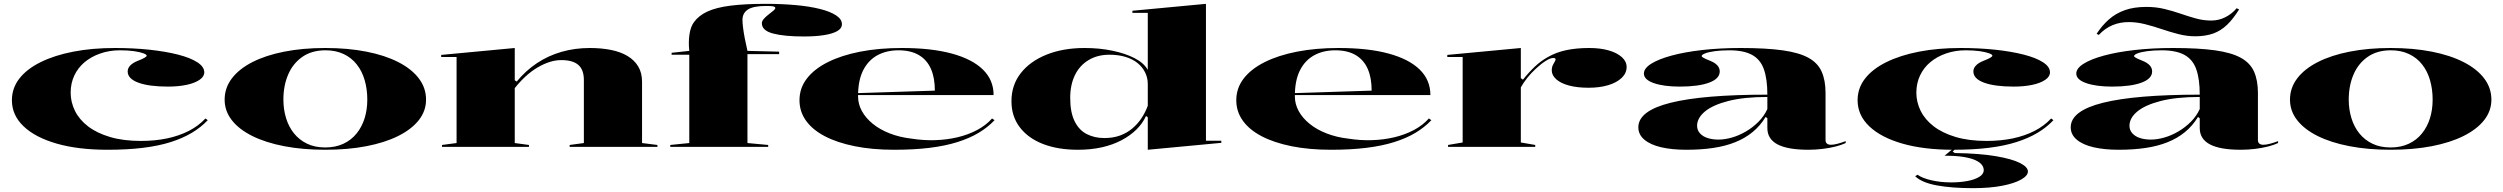

<svg xmlns="http://www.w3.org/2000/svg" viewBox="-20 -765 13038 1000"><path d="M540 15Q387 15 275.5 -17Q164 -49 103 -107Q42 -165 42 -243Q42 -306 81 -356Q120 -406 192 -441.5Q264 -477 362 -496Q460 -515 579 -515Q675 -515 759 -506Q843 -497 907.5 -480.5Q972 -464 1008 -440.5Q1044 -417 1044 -388Q1044 -366 1019 -349Q994 -332 951.5 -323Q909 -314 855 -314Q756 -314 700.5 -334.5Q645 -355 645 -393Q645 -410 658.5 -424Q672 -438 697 -448Q744 -466 744 -475Q744 -481 726.5 -487.5Q709 -494 678 -498.5Q647 -503 605 -503Q550 -503 502.5 -486.5Q455 -470 420.5 -441Q386 -412 367 -371.5Q348 -331 348 -282Q348 -233 370.5 -187.5Q393 -142 438.5 -107Q484 -72 553 -51.5Q622 -31 714 -31Q787 -31 849.5 -44Q912 -57 963 -83Q1014 -109 1050 -148L1062 -139Q1027 -102 979.5 -73.5Q932 -45 869 -25Q806 -5 724.5 5Q643 15 540 15Z M1674 -515Q1792 -515 1888.5 -496Q1985 -477 2054.5 -441.5Q2124 -406 2161.5 -356.5Q2199 -307 2199 -246Q2199 -187 2161 -139Q2123 -91 2053.5 -56.5Q1984 -22 1888 -3.5Q1792 15 1674 15Q1557 15 1460.5 -3.5Q1364 -22 1294.5 -56.5Q1225 -91 1187.5 -139Q1150 -187 1150 -246Q1150 -307 1187.5 -356.5Q1225 -406 1294.5 -441.5Q1364 -477 1460.5 -496Q1557 -515 1674 -515ZM1675 -503Q1604 -503 1555 -469Q1506 -435 1481 -377Q1456 -319 1456 -246Q1456 -195 1470 -149.5Q1484 -104 1511.5 -70Q1539 -36 1579.5 -16.5Q1620 3 1674 3Q1727 3 1768 -16Q1809 -35 1837 -69.5Q1865 -104 1879 -149Q1893 -194 1893 -246Q1893 -300 1879.5 -347Q1866 -394 1838.5 -429Q1811 -464 1770 -483.5Q1729 -503 1675 -503Z M3404 -10V0H2947V-10L3021 -20V-348Q3021 -402 2992 -427Q2963 -452 2904 -452Q2873 -452 2842 -442Q2811 -432 2779.5 -413.5Q2748 -395 2718 -367.5Q2688 -340 2661 -306V-20L2735 -10V0H2282V-10L2358 -20V-468H2278V-479L2661 -515V-347L2671 -340Q2718 -397 2776.5 -436Q2835 -475 2904.5 -495Q2974 -515 3052 -515Q3112 -515 3162 -505Q3212 -495 3248 -473.5Q3284 -452 3304 -419Q3324 -386 3324 -339V-20Z M3471 0V-10L3570 -20V-480H3478V-490L3570 -500Q3565 -546 3571 -586Q3577 -626 3594 -649Q3619 -684 3664.5 -705Q3710 -726 3784.5 -735.5Q3859 -745 3969 -745Q4052 -745 4124 -738.5Q4196 -732 4250 -718.5Q4304 -705 4334.5 -685Q4365 -665 4365 -639Q4365 -617 4340.5 -603Q4316 -589 4271.5 -582Q4227 -575 4168 -575Q4064 -575 4006 -590.5Q3948 -606 3948 -644Q3948 -655 3958.5 -667Q3969 -679 3983 -689.5Q3997 -700 4007.5 -709Q4018 -718 4018 -723Q4018 -729 4008.5 -731.5Q3999 -734 3971 -734Q3904 -734 3875.5 -715.5Q3847 -697 3847 -661Q3847 -647 3850 -622Q3853 -597 3859 -565.5Q3865 -534 3873 -500L4038 -496V-483H3873V-20L3981 -10V0Z M4677 -515Q4831 -515 4937.5 -486Q5044 -457 5099.5 -402.5Q5155 -348 5155 -270H4447V-280L4849 -293Q4849 -360 4828.5 -406.5Q4808 -453 4766 -478Q4724 -503 4659 -503Q4597 -503 4549.5 -477Q4502 -451 4475.5 -398.5Q4449 -346 4449 -264Q4449 -223 4469 -186.5Q4489 -150 4526 -120Q4563 -90 4614.5 -70Q4666 -50 4727 -43Q4790 -33 4851 -35Q4912 -37 4967 -50Q5022 -63 5068.5 -87.5Q5115 -112 5147 -148L5160 -139Q5125 -102 5077.5 -73.5Q5030 -45 4966.5 -25Q4903 -5 4821.5 5Q4740 15 4637 15Q4523 15 4431.5 -3.5Q4340 -22 4276 -55.5Q4212 -89 4178 -136.5Q4144 -184 4144 -243Q4144 -306 4182.5 -356Q4221 -406 4292 -441.5Q4363 -477 4460.5 -496Q4558 -515 4677 -515Z M6261 -745V-32H6341V-21L5958 15V-154L5949 -161Q5931 -122 5899 -90.5Q5867 -59 5822 -35Q5777 -11 5720 2Q5663 15 5594 15Q5490 15 5412.5 -15Q5335 -45 5291.5 -102Q5248 -159 5248 -238Q5248 -322 5296.5 -384Q5345 -446 5431 -480.5Q5517 -515 5629 -515Q5706 -515 5773.5 -501Q5841 -487 5889.5 -462Q5938 -437 5958 -401V-698H5878V-709ZM5758 -480Q5696 -480 5649.5 -452Q5603 -424 5578.5 -373.5Q5554 -323 5554 -255Q5554 -180 5577 -133.5Q5600 -87 5640.5 -66.5Q5681 -46 5732 -46Q5777 -46 5813 -59Q5849 -72 5877 -95.5Q5905 -119 5925 -149Q5945 -179 5958 -214V-328Q5958 -359 5944.5 -387Q5931 -415 5905.5 -436Q5880 -457 5842.5 -468.5Q5805 -480 5758 -480Z M6952 -515Q7106 -515 7212.5 -486Q7319 -457 7374.5 -402.5Q7430 -348 7430 -270H6722V-280L7124 -293Q7124 -360 7103.5 -406.5Q7083 -453 7041 -478Q6999 -503 6934 -503Q6872 -503 6824.5 -477Q6777 -451 6750.5 -398.5Q6724 -346 6724 -264Q6724 -223 6744 -186.5Q6764 -150 6801 -120Q6838 -90 6889.5 -70Q6941 -50 7002 -43Q7065 -33 7126 -35Q7187 -37 7242 -50Q7297 -63 7343.5 -87.5Q7390 -112 7422 -148L7435 -139Q7400 -102 7352.5 -73.5Q7305 -45 7241.5 -25Q7178 -5 7096.5 5Q7015 15 6912 15Q6798 15 6706.5 -3.5Q6615 -22 6551 -55.5Q6487 -89 6453 -136.5Q6419 -184 6419 -243Q6419 -306 6457.5 -356Q6496 -406 6567 -441.5Q6638 -477 6735.5 -496Q6833 -515 6952 -515Z M7522 0V-10L7598 -23V-468H7518V-479L7901 -515V-358L7912 -350Q7944 -390 7975 -419Q8006 -448 8042 -468Q8086 -493 8138.5 -504Q8191 -515 8257 -515Q8315 -515 8358.5 -502.5Q8402 -490 8427 -467.5Q8452 -445 8452 -416Q8452 -384 8426.5 -359.5Q8401 -335 8356.5 -321.5Q8312 -308 8254 -308Q8195 -308 8152 -319.5Q8109 -331 8085.5 -352Q8062 -373 8062 -399Q8062 -414 8067 -424.5Q8072 -435 8077 -443Q8082 -451 8082 -456Q8082 -463 8069 -463Q8055 -463 8031 -448Q8007 -433 7979 -407Q7955 -385 7935 -360Q7915 -335 7901 -310V-23L7976 -10V0Z M9046 -515Q9178 -515 9264 -503Q9350 -491 9399 -464Q9448 -437 9468 -391.5Q9488 -346 9488 -281V-36Q9488 -23 9495.5 -17Q9503 -11 9516 -11Q9531 -11 9551.5 -16.5Q9572 -22 9593 -30V-20Q9572 -10 9541 -2Q9510 6 9473 10.5Q9436 15 9399 15Q9291 15 9238 -13Q9185 -41 9185 -98Q9185 -114 9185 -122Q9185 -130 9185 -136Q9185 -142 9185 -149L9176 -156Q9148 -110 9108.5 -77.5Q9069 -45 9018 -24.5Q8967 -4 8903.5 5.5Q8840 15 8763 15Q8688 15 8632 2Q8576 -11 8544.5 -37.5Q8513 -64 8513 -102Q8513 -188 8682 -230Q8851 -272 9185 -272Q9185 -353 9167 -404Q9149 -455 9105.5 -479Q9062 -503 8987 -503Q8944 -503 8911.5 -498.5Q8879 -494 8861 -487Q8843 -480 8843 -473Q8843 -469 8853 -463.5Q8863 -458 8888 -448Q8937 -428 8937 -393Q8937 -355 8881.5 -334.5Q8826 -314 8728 -314Q8646 -314 8594 -332Q8542 -350 8542 -382Q8542 -409 8580 -433Q8618 -457 8686 -475.5Q8754 -494 8846 -504.5Q8938 -515 9046 -515ZM9185 -260Q9063 -260 8981.5 -239Q8900 -218 8859.5 -184Q8819 -150 8819 -110Q8819 -87 8834 -70.5Q8849 -54 8874 -46Q8899 -38 8930 -38Q8963 -38 9000 -48.5Q9037 -59 9073 -80Q9109 -101 9138.5 -130.5Q9168 -160 9185 -197Z M10153 15Q10000 15 9888.5 -17Q9777 -49 9716 -107Q9655 -165 9655 -243Q9655 -306 9694 -356Q9733 -406 9805 -441.5Q9877 -477 9975 -496Q10073 -515 10192 -515Q10288 -515 10372 -506Q10456 -497 10520.5 -480.5Q10585 -464 10621 -440.5Q10657 -417 10657 -388Q10657 -366 10632 -349Q10607 -332 10564.5 -323Q10522 -314 10468 -314Q10369 -314 10313.5 -334.5Q10258 -355 10258 -393Q10258 -410 10271.5 -424Q10285 -438 10310 -448Q10357 -466 10357 -475Q10357 -481 10339.5 -487.5Q10322 -494 10291 -498.5Q10260 -503 10218 -503Q10163 -503 10115.5 -486.5Q10068 -470 10033.5 -441Q9999 -412 9980 -371.5Q9961 -331 9961 -282Q9961 -233 9983.5 -187.5Q10006 -142 10051.5 -107Q10097 -72 10166 -51.5Q10235 -31 10327 -31Q10400 -31 10462.5 -44Q10525 -57 10576 -83Q10627 -109 10663 -148L10675 -139Q10640 -102 10592.5 -73.5Q10545 -45 10482 -25Q10419 -5 10337.5 5Q10256 15 10153 15ZM10256 215Q10145 215 10067 200.5Q9989 186 9955 153L9967 145Q9992 163 10039.5 174Q10087 185 10143 185Q10187 185 10225.5 178Q10264 171 10288 156.5Q10312 142 10312 121Q10312 107 10302.5 94Q10293 81 10270 70Q10247 59 10207.5 52.5Q10168 46 10108 46L10163 0H10177L10150 24L10161 32Q10291 34 10375.5 48.5Q10460 63 10501 84Q10542 105 10542 128Q10542 150 10507 170Q10472 190 10408 202.5Q10344 215 10256 215Z M11298 -515Q11430 -515 11516 -503Q11602 -491 11651 -464Q11700 -437 11720 -391.5Q11740 -346 11740 -281V-36Q11740 -23 11747.5 -17Q11755 -11 11768 -11Q11783 -11 11803.5 -16.5Q11824 -22 11845 -30V-20Q11824 -10 11793 -2Q11762 6 11725 10.5Q11688 15 11651 15Q11543 15 11490 -13Q11437 -41 11437 -98Q11437 -114 11437 -122Q11437 -130 11437 -136Q11437 -142 11437 -149L11428 -156Q11400 -110 11360.5 -77.5Q11321 -45 11270 -24.5Q11219 -4 11155.5 5.5Q11092 15 11015 15Q10940 15 10884 2Q10828 -11 10796.5 -37.5Q10765 -64 10765 -102Q10765 -188 10934 -230Q11103 -272 11437 -272Q11437 -353 11419 -404Q11401 -455 11357.5 -479Q11314 -503 11239 -503Q11196 -503 11163.5 -498.5Q11131 -494 11113 -487Q11095 -480 11095 -473Q11095 -469 11105 -463.5Q11115 -458 11140 -448Q11189 -428 11189 -393Q11189 -355 11133.5 -334.5Q11078 -314 10980 -314Q10898 -314 10846 -332Q10794 -350 10794 -382Q10794 -409 10832 -433Q10870 -457 10938 -475.5Q11006 -494 11098 -504.5Q11190 -515 11298 -515ZM11437 -260Q11315 -260 11233.5 -239Q11152 -218 11111.5 -184Q11071 -150 11071 -110Q11071 -87 11086 -70.5Q11101 -54 11126 -46Q11151 -38 11182 -38Q11215 -38 11252 -48.5Q11289 -59 11325 -80Q11361 -101 11390.5 -130.5Q11420 -160 11437 -197ZM11413 -576Q11371 -576 11327.5 -587Q11284 -598 11240 -613Q11196 -628 11152.5 -639Q11109 -650 11067 -650Q11022 -650 10983 -634Q10944 -618 10911 -583L10900 -589Q10928 -632 10963.5 -663.5Q10999 -695 11046.5 -712Q11094 -729 11159 -729Q11209 -729 11252.5 -718.5Q11296 -708 11336.5 -694Q11377 -680 11416.5 -669Q11456 -658 11497 -658Q11536 -658 11570.5 -675.5Q11605 -693 11629 -722L11642 -716Q11611 -666 11578.5 -635Q11546 -604 11506 -590Q11466 -576 11413 -576Z M12431 -515Q12549 -515 12645.5 -496Q12742 -477 12811.5 -441.5Q12881 -406 12918.5 -356.5Q12956 -307 12956 -246Q12956 -187 12918 -139Q12880 -91 12810.5 -56.5Q12741 -22 12645 -3.5Q12549 15 12431 15Q12314 15 12217.5 -3.5Q12121 -22 12051.5 -56.5Q11982 -91 11944.5 -139Q11907 -187 11907 -246Q11907 -307 11944.5 -356.5Q11982 -406 12051.5 -441.5Q12121 -477 12217.5 -496Q12314 -515 12431 -515ZM12432 -503Q12361 -503 12312 -469Q12263 -435 12238 -377Q12213 -319 12213 -246Q12213 -195 12227 -149.5Q12241 -104 12268.5 -70Q12296 -36 12336.5 -16.5Q12377 3 12431 3Q12484 3 12525 -16Q12566 -35 12594 -69.5Q12622 -104 12636 -149Q12650 -194 12650 -246Q12650 -300 12636.5 -347Q12623 -394 12595.5 -429Q12568 -464 12527 -483.5Q12486 -503 12432 -503Z"/></svg>

Font: Kalnia Expanded Medium
Style: Regular
Weight: 500
Width: 7
Designer: Frida Medrano
Foundry: Frida Medrano
Version: Version 1.105